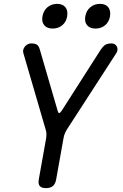

<svg xmlns="http://www.w3.org/2000/svg" viewBox="-20 -965 640 995"><path d="M218 10Q195 10 186 -1Q177 -12 181 -35L219 -248Q221 -261 220.5 -273Q220 -285 216 -296L101 -690Q98 -700 101 -709Q104 -718 110 -725Q116 -732 124.5 -736Q133 -740 141 -740Q160 -740 170.5 -734Q181 -728 187 -706L279 -390Q282 -379 286.5 -379Q291 -379 299 -390L501 -706Q516 -728 528 -734Q540 -740 559 -740Q567 -740 574 -736Q581 -732 585 -725Q589 -718 589 -709Q589 -700 583 -690L328 -296Q321 -285 316 -273Q311 -261 309 -248L271 -35Q267 -12 254 -1Q241 10 218 10ZM475 -817Q446 -817 431.5 -834Q417 -851 422 -880Q427 -910 448 -927.5Q469 -945 498 -945Q527 -945 541 -927.5Q555 -910 550 -880Q545 -851 524.5 -834Q504 -817 475 -817ZM253 -817Q224 -817 209.5 -834Q195 -851 200 -880Q205 -910 226 -927.5Q247 -945 276 -945Q305 -945 319 -927.5Q333 -910 328 -880Q323 -851 302.5 -834Q282 -817 253 -817Z"/></svg>

Font: Maple Mono
Style: Italic
Weight: 400
Italic angle: -10°
Monospace: yes
Designer: subframe7536
Version: Version 7.300